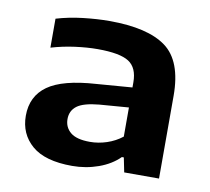

<svg xmlns="http://www.w3.org/2000/svg" viewBox="-58 -813 635 581"><g transform="rotate(10 259.0 -522.0)"><path d="M198 -297Q114.5 -297 74.2 -331.8Q34 -366.5 34 -422.5Q34 -482.5 79.5 -515Q125 -547.5 227.5 -554L337 -562.5V-578Q337 -623 309.5 -640.8Q282 -658.5 213.5 -658.5Q181.5 -658.5 144.2 -653.5Q107 -648.5 71.5 -638V-727Q110 -738.5 153 -743.5Q196 -748.5 234 -748.5Q352 -748.5 408 -707.2Q464 -666 464 -559V-305H357L348 -349.5H342Q317 -324.5 278.8 -310.8Q240.5 -297 198 -297ZM160 -434.5Q160 -409 178.8 -393.5Q197.5 -378 238.5 -378Q264.5 -378 290.2 -386.5Q316 -395 337 -411.5V-501L247 -494Q199 -489.5 179.5 -474.8Q160 -460 160 -434.5Z"/></g></svg>

Font: Encode Sans Expanded SemiBold
Style: Regular
Weight: 600
Width: 7
Designer: Multiple Designers
Foundry: Impallari Type
Version: Version 3.000; ttfautohint (v1.8.3) -l 8 -r 50 -G 200 -x 14 